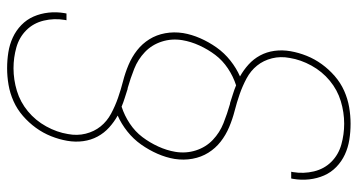

<svg xmlns="http://www.w3.org/2000/svg" viewBox="-253 -610 1006 540"><g transform="rotate(-90 250.0 -340.0)"><path d="M172 143Q149 143 127 139.5Q105 136 85.5 127Q66 118 50.5 103Q35 88 26.5 68.5Q18 49 15.5 26.5Q13 4 17 -19L18 -24H37L36 -19Q31 11 38 40Q45 69 65 89Q85 109 113.5 117Q142 125 172 125Q204 125 235.5 115.5Q267 106 293 84.5Q319 63 335.5 33Q352 3 357 -28Q362 -54 356 -78Q350 -102 335.5 -120Q321 -138 299.5 -149.5Q278 -161 255 -169Q232 -177 208.5 -183Q185 -189 162.5 -198.5Q140 -208 121.5 -222.5Q103 -237 90.5 -257Q78 -277 73.5 -301.5Q69 -326 73 -352Q77 -376 87.5 -400Q98 -424 113.5 -446Q129 -468 150.5 -485Q172 -502 195 -512Q177 -522 161.5 -536Q146 -550 136 -568.5Q126 -587 123 -609Q120 -631 124 -654Q128 -677 137 -699.5Q146 -722 160.5 -742Q175 -762 194 -778.5Q213 -795 235.5 -805Q258 -815 281.5 -819Q305 -823 328 -823Q351 -823 373 -819.5Q395 -816 414.5 -807Q434 -798 449.5 -783Q465 -768 473.5 -748.5Q482 -729 484.5 -706.5Q487 -684 483 -661L482 -656H463L464 -661Q469 -691 462 -720Q455 -749 435 -769Q415 -789 386.5 -797Q358 -805 328 -805Q296 -805 264.5 -795.5Q233 -786 207 -764.5Q181 -743 164.5 -713Q148 -683 143 -652Q138 -626 144 -602Q150 -578 164.5 -560Q179 -542 200.5 -530.5Q222 -519 245 -511Q268 -503 291.5 -497Q315 -491 337.5 -481.5Q360 -472 378.5 -457.5Q397 -443 409.5 -423Q422 -403 426.5 -378.5Q431 -354 427 -328Q423 -304 412.5 -280Q402 -256 386.5 -234Q371 -212 349.5 -195Q328 -178 305 -168Q323 -158 338.5 -144Q354 -130 364 -111.5Q374 -93 377 -71Q380 -49 376 -26Q372 -3 363 19.5Q354 42 339.5 62Q325 82 306 98.5Q287 115 264.5 125Q242 135 218.5 139Q195 143 172 143ZM280 -179Q305 -187 327.5 -202Q350 -217 365.5 -237.5Q381 -258 392 -282Q403 -306 407 -330Q412 -360 403 -388Q394 -416 373.5 -435.5Q353 -455 326.5 -465.5Q300 -476 272 -484H270Q258 -488 245 -492Q232 -496 220 -501Q195 -493 172.5 -478Q150 -463 134.5 -442.5Q119 -422 108 -398Q97 -374 93 -350Q88 -320 97 -292Q106 -264 126.5 -244.5Q147 -225 173.5 -214.5Q200 -204 228 -196H230Q242 -192 255 -188Q268 -184 280 -179Z"/></g></svg>

Font: Iosevka SS18 Thin
Style: Italic
Weight: 100
Italic angle: -9°
Monospace: yes
Designer: Belleve Invis
Foundry: Belleve Invis
Version: Version 25.1.1; ttfautohint (v1.8.4)